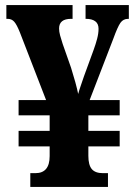

<svg xmlns="http://www.w3.org/2000/svg" viewBox="-20 -734 533 754"><path d="M99 0V-54H119Q175 -54 175 -121V-159H53V-220H175V-281H53V-341H161L58 -607Q46 -637 36 -648.5Q26 -660 10 -660H5V-714H265V-660H259Q212 -660 212 -622Q212 -610 216 -595Q220 -580 226 -562L259 -468Q269 -436 276 -410.5Q283 -385 287 -365Q291 -380 297 -397Q303 -414 310 -435L348 -539Q356 -561 361.5 -582Q367 -603 367 -621Q367 -641 354 -650.5Q341 -660 318 -660H316V-714H486V-660H483Q464 -660 453 -644.5Q442 -629 425 -582L332 -341H450V-281H327V-220H450V-159H327V-122Q327 -86 340.5 -70Q354 -54 384 -54H404V0Z"/></svg>

Font: Noto Serif Lao Condensed ExtraBold
Style: Regular
Weight: 800
Width: 3
Designer: Monotype Design Team
Foundry: Monotype Imaging Inc.
Version: Version 2.003; ttfautohint (v1.8.4.7-5d5b)